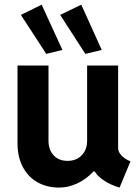

<svg xmlns="http://www.w3.org/2000/svg" viewBox="-20 -808 602 835"><path d="M493.7 -163.6Q493.7 -147.5 508.3 -131.8Q522.9 -116.2 547.4 -106.4L500 7.8Q461.9 -3.4 433.3 -22.2Q404.8 -41 391.6 -62.5H386.7Q356 -29.3 316.7 -10.7Q277.3 7.8 237.8 7.8Q183.1 7.8 142.1 -15.9Q101.1 -39.6 78.6 -83Q56.2 -126.5 56.2 -183.6V-522.9H190.9V-196.8Q190.9 -156.2 213.4 -132.3Q235.8 -108.4 273.9 -108.4Q312 -108.4 335.4 -132.8Q358.9 -157.2 358.9 -196.8V-522.9H493.7ZM181.2 -573.7 70.8 -743.2 161.1 -787.6 251.5 -590.8ZM351.1 -573.7 241.7 -743.2 333.5 -787.6 422.4 -590.8Z"/></svg>

Font: Reddit Mono
Style: Bold
Weight: 700
Designer: Stephen Hutchings
Foundry: Reddit
Version: Version 1.009